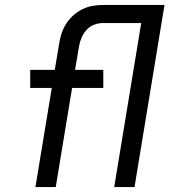

<svg xmlns="http://www.w3.org/2000/svg" viewBox="-20 -755 790 775"><path d="M123 0 189 -400H102V-473H201L219 -580Q222 -601 229 -621.5Q236 -642 248 -660.5Q260 -679 277 -694Q294 -709 314 -718.5Q334 -728 355 -731.5Q376 -735 396 -735H523L522 -662H396Q378 -662 360.5 -655.5Q343 -649 330 -635Q317 -621 309.5 -603.5Q302 -586 299 -568L283 -473H397V-400H271L205 0ZM441 0 550 -662H439V-735H644L523 0Z"/></svg>

Font: Iosevka Aile
Style: Italic
Weight: 400
Italic angle: -9°
Designer: Belleve Invis
Foundry: Belleve Invis
Version: Version 28.0.1; ttfautohint (v1.8.4)